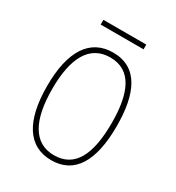

<svg xmlns="http://www.w3.org/2000/svg" viewBox="-159 -738 774 845"><g transform="rotate(30 227.5 -315.0)"><path d="M337 -640H119V-616H337ZM404 -264C404 -428 356 -537 229 -537C111 -537 50 -440 50 -265C50 -88 110 10 229 10C347 10 404 -87 404 -264ZM76 -265C76 -423 125 -512 229 -512C339 -512 378 -413 378 -265C378 -102 332 -15 228 -15C124 -15 76 -107 76 -265Z"/></g></svg>

Font: Noto Sans Thai Looped Condensed Thin
Style: Regular
Weight: 100
Width: 3
Designer: Sasikarn Vongin, Ben Mitchell
Foundry: The Fontpad Ltd
Version: Version 1.001